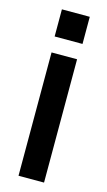

<svg xmlns="http://www.w3.org/2000/svg" viewBox="-108 -713 419 752"><g transform="rotate(15 101.0 -337.0)"><path d="M45.5 -673.5H158.5V-563.5H45.5ZM50 -500H153.5V0H50Z"/></g></svg>

Font: Overused Grotesk Medium
Style: Regular
Weight: 525
Version: Version 0.004